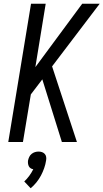

<svg xmlns="http://www.w3.org/2000/svg" viewBox="-20 -755 550 1021"><path d="M24 0 145 -735H223L168 -398L417 -735H510L257 -402L389 0H309L205 -333L144 -253L102 0ZM143 246 109 210Q124 196 136 179.5Q148 163 157 145Q149 144 142.5 139.5Q136 135 133 128.5Q130 122 129 114.5Q128 107 129 99Q131 89 135.5 79.5Q140 70 148 63.5Q156 57 165.5 54Q175 51 185 51Q195 51 203.5 54Q212 57 218 63.5Q224 70 225.5 79.5Q227 89 225 99Q222 119 215 139Q208 159 198 178Q188 197 174 214.5Q160 232 143 246Z"/></svg>

Font: Iosevka
Style: Italic
Weight: 400
Italic angle: -9°
Monospace: yes
Designer: Belleve Invis
Foundry: Belleve Invis
Version: Version 32.5.0; ttfautohint (v1.8.4)